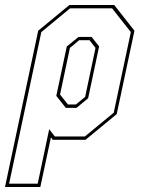

<svg xmlns="http://www.w3.org/2000/svg" viewBox="-85 -560 570 769"><path d="M-65 189 68 -437 193 -540H372.5L453.5 -437L382.5 -103L257.5 0H126L119 -10L76.5 189ZM-48.5 175.5H66L112 -42.5L134.5 -13.5H255L370.5 -108.5L439 -431.5L364 -526.5H195.5L80.5 -431.5ZM178.5 -128 140.5 -176 182.5 -374 229.5 -412H282L312 -374L268 -166.5L221.5 -128ZM187 -141.5H219L256 -172L297.5 -368L273.5 -399H232L195 -368L155.5 -181.5Z"/></svg>

Font: Tourney Condensed Thin
Style: Italic
Weight: 100
Width: 3
Italic angle: -12°
Designer: Tyler Finck
Foundry: Etcetera Type Co
Version: Version 1.010; ttfautohint (v1.8.3)